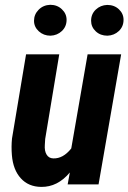

<svg xmlns="http://www.w3.org/2000/svg" viewBox="-20 -749 522 780"><path d="M263.7 -48.3Q213.9 11.2 147.5 10.3Q95.7 9.8 64.5 -24.7Q33.2 -59.1 28.3 -118.7Q25.4 -153.3 28.8 -186.5L85.9 -528.3H220.7L163.6 -184.6L162.1 -160.6Q160.2 -136.2 169.2 -121.1Q178.2 -106 196.3 -105.5Q236.3 -104 269.5 -146L335.9 -528.3H472.2L380.4 0H254.9ZM118.2 -664.6Q118.2 -690.4 137 -709.5Q155.8 -728.5 184.1 -729.5Q212.4 -729.5 231.4 -711.4Q250.5 -693.4 250.5 -668.5Q250.5 -641.1 231.4 -623Q212.4 -605 185.1 -604Q157.2 -604 137.7 -621.8Q118.2 -639.6 118.2 -664.6ZM350.1 -664.6Q350.1 -691.9 369.1 -710Q388.2 -728 415.5 -729Q444.3 -729 463.1 -711.2Q481.9 -693.4 481.9 -668.5Q481.9 -641.1 462.9 -623Q443.8 -605 416.5 -604Q387.7 -604 368.9 -621.8Q350.1 -639.6 350.1 -664.6Z"/></svg>

Font: TypoPRO Roboto
Style: Bold Italic
Weight: 700
Italic angle: -12°
Designer: Google
Version: Version 2.136; 2016